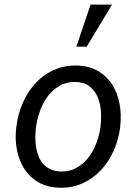

<svg xmlns="http://www.w3.org/2000/svg" viewBox="-20 -832 627 861"><path d="M53.7 -265.6Q58.1 -301.3 69.1 -335.7Q80.1 -370.1 97.2 -400.6Q114.3 -431.2 137.5 -456.8Q160.6 -482.4 189.2 -500.7Q217.8 -519 251.7 -529.1Q285.6 -539.1 324.7 -538.1Q380.4 -536.6 419.7 -513.4Q459 -490.2 482.9 -452.9Q506.8 -415.5 515.9 -367.9Q524.9 -320.3 519.5 -270.5L518.6 -259.3Q511.7 -206.1 490 -156.7Q468.3 -107.4 433.6 -70.1Q398.9 -32.7 351.8 -10.7Q304.7 11.2 247.1 9.8Q191.9 8.3 152.6 -14.4Q113.3 -37.1 89.4 -74.2Q65.4 -111.3 56.2 -158.2Q46.9 -205.1 52.2 -254.9ZM140.6 -254.9Q138.2 -234.4 138.4 -212.4Q138.7 -190.4 142.3 -169.4Q146 -148.4 153.8 -129.4Q161.6 -110.4 174.8 -95.9Q188 -81.5 206.8 -72.8Q225.6 -64 251 -63Q291.5 -61.5 322.8 -79.1Q354 -96.7 376.2 -125Q398.4 -153.3 411.6 -188.7Q424.8 -224.1 430.2 -259.3L431.2 -270Q434.6 -300.8 432.4 -334.5Q430.2 -368.2 418 -396.7Q405.8 -425.3 382.3 -444.1Q358.9 -462.9 320.8 -464.4Q279.8 -465.8 248.5 -448Q217.3 -430.2 195.3 -401.4Q173.3 -372.6 160.2 -336.7Q147 -300.8 142.1 -265.6ZM386.2 -811.5H482.4L368.7 -622.6H322.3Z"/></svg>

Font: Roboto Mono
Style: Italic
Weight: 400
Designer: Google
Version: Version 2.000985; 2015; ttfautohint (v1.3)